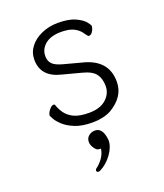

<svg xmlns="http://www.w3.org/2000/svg" viewBox="-134 -570 767 899"><g transform="rotate(-20 250.0 -121.0)"><path d="M347 -7Q308 13 255.5 13Q203 13 168.5 -1Q134 -15 114 -33.5Q94 -52 85.5 -67Q77 -82 76 -85Q76 -97 88 -112.5Q100 -128 110 -128Q116 -128 117 -124Q124 -102 138.5 -81.5Q153 -61 180 -48Q207 -35 255 -35Q310 -35 340 -62Q370 -89 370 -126.5Q370 -164 352.5 -187.5Q335 -211 287 -223L196 -247Q98 -270 98 -356Q98 -392 119.5 -420Q141 -448 178.5 -464.5Q216 -481 260 -481Q315 -481 347 -466Q379 -451 392 -434.5Q405 -418 405 -413Q405 -408 402 -399Q399 -390 392.5 -382Q386 -374 377 -374Q372 -374 364 -386Q339 -427 290 -434Q275 -436 260 -436Q208 -436 180 -412.5Q152 -389 152 -354Q152 -331 165.5 -316Q179 -301 216 -291L302 -268Q426 -239 426 -128Q426 -53 347 -7ZM192 230Q192 227 195 223Q240 189 248 147L249 141H243Q231 141 224 133Q206 113 206 93.5Q206 74 219.5 63Q233 52 251 52Q290 52 296 116Q296 149 271 184Q246 219 210 237Q206 239 202 239Q192 239 192 230Z"/></g></svg>

Font: Moon Stars Kai HW Light
Style: Regular
Weight: 300
Designer: GuiWonder
Version: Version 1.101